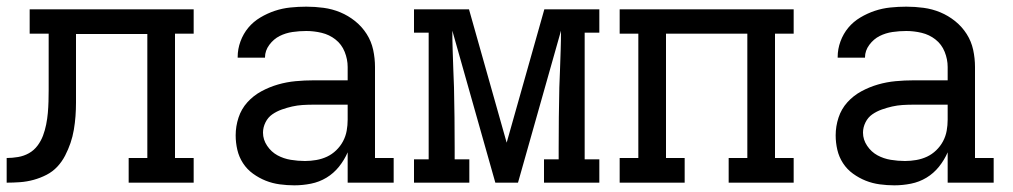

<svg xmlns="http://www.w3.org/2000/svg" viewBox="-20 -548 3040 576"><path d="M0 0V-74Q17 -74 34.5 -77Q52 -80 67 -88.5Q82 -97 92.5 -111Q103 -125 109 -141Q115 -157 118.5 -174.5Q122 -192 123.5 -209Q125 -226 125.5 -243.5Q126 -261 126 -278V-447H69V-520H561V-447H505V-74H561V0H366V-74H422V-446H208V-281Q208 -260 208 -240Q208 -220 206.5 -199.5Q205 -179 201.5 -158.5Q198 -138 191.5 -119Q185 -100 175.5 -81.5Q166 -63 152 -48Q138 -33 119.5 -23.5Q101 -14 81 -8.5Q61 -3 40.5 -1.5Q20 0 0 0Z M863 8Q841 8 819 5Q797 2 777 -6Q757 -14 739 -27Q721 -40 709 -58.5Q697 -77 692 -98.5Q687 -120 687 -142Q687 -169 695.5 -195Q704 -221 722 -241Q740 -261 764 -274Q788 -287 814 -294.5Q840 -302 867 -304.5Q894 -307 920 -307H1023V-347Q1023 -370 1014 -392.5Q1005 -415 986.5 -429.5Q968 -444 945 -449.5Q922 -455 899 -455Q878 -455 857.5 -452Q837 -449 819 -440Q801 -431 788 -413.5Q775 -396 775 -376V-375H693V-377Q693 -401 701.5 -424Q710 -447 725 -465Q740 -483 761 -495.5Q782 -508 804.5 -515.5Q827 -523 851 -525.5Q875 -528 899 -528Q925 -528 951 -524.5Q977 -521 1001 -511Q1025 -501 1045.5 -484.5Q1066 -468 1080 -446Q1094 -424 1099.5 -398.5Q1105 -373 1105 -347V-74H1161V0H1023V-91Q1013 -68 997 -48Q981 -28 959.5 -15Q938 -2 913 3Q888 8 863 8ZM895 -65Q912 -65 929 -68Q946 -71 961 -78Q976 -85 988.5 -97Q1001 -109 1009 -124Q1017 -139 1020 -155.5Q1023 -172 1023 -189V-234H921Q904 -234 888 -233Q872 -232 856.5 -228.5Q841 -225 825.5 -219.5Q810 -214 797 -205Q784 -196 776.5 -181Q769 -166 769 -150Q769 -129 781.5 -110.5Q794 -92 812.5 -82Q831 -72 852.5 -68.5Q874 -65 895 -65Z M1388 0H1222V-70H1266V-450H1222V-520H1387L1500 -120L1613 -520H1778V-450H1734V-70H1778V0H1612V-70H1656V-104Q1656 -150 1656.5 -195.5Q1657 -241 1658 -286L1660 -338Q1661 -368 1662 -397.5Q1663 -427 1663 -456L1534 0H1466L1337 -456Q1337 -427 1338 -397.5Q1339 -368 1340 -338L1342 -286Q1343 -241 1343.5 -195.5Q1344 -150 1344 -104V-70H1388Z M2034 0H1839V-74H1895V-447H1839V-520H2361V-447H2305V-74H2361V0H2166V-74H2222V-447H1978V-74H2034Z M2663 8Q2641 8 2619 5Q2597 2 2577 -6Q2557 -14 2539 -27Q2521 -40 2509 -58.5Q2497 -77 2492 -98.5Q2487 -120 2487 -142Q2487 -169 2495.5 -195Q2504 -221 2522 -241Q2540 -261 2564 -274Q2588 -287 2614 -294.5Q2640 -302 2667 -304.5Q2694 -307 2720 -307H2823V-347Q2823 -370 2814 -392.5Q2805 -415 2786.5 -429.5Q2768 -444 2745 -449.5Q2722 -455 2699 -455Q2678 -455 2657.5 -452Q2637 -449 2619 -440Q2601 -431 2588 -413.5Q2575 -396 2575 -376V-375H2493V-377Q2493 -401 2501.5 -424Q2510 -447 2525 -465Q2540 -483 2561 -495.5Q2582 -508 2604.5 -515.5Q2627 -523 2651 -525.5Q2675 -528 2699 -528Q2725 -528 2751 -524.5Q2777 -521 2801 -511Q2825 -501 2845.5 -484.5Q2866 -468 2880 -446Q2894 -424 2899.5 -398.5Q2905 -373 2905 -347V-74H2961V0H2823V-91Q2813 -68 2797 -48Q2781 -28 2759.5 -15Q2738 -2 2713 3Q2688 8 2663 8ZM2695 -65Q2712 -65 2729 -68Q2746 -71 2761 -78Q2776 -85 2788.5 -97Q2801 -109 2809 -124Q2817 -139 2820 -155.5Q2823 -172 2823 -189V-234H2721Q2704 -234 2688 -233Q2672 -232 2656.5 -228.5Q2641 -225 2625.5 -219.5Q2610 -214 2597 -205Q2584 -196 2576.5 -181Q2569 -166 2569 -150Q2569 -129 2581.5 -110.5Q2594 -92 2612.5 -82Q2631 -72 2652.5 -68.5Q2674 -65 2695 -65Z"/></svg>

Font: Iosevka HT Extended
Style: Regular
Weight: 400
Width: 7
Monospace: yes
Designer: Belleve Invis
Foundry: Belleve Invis
Version: Version 32.3.0; ttfautohint (v1.8.4)